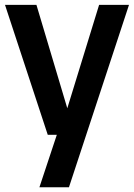

<svg xmlns="http://www.w3.org/2000/svg" viewBox="-20 -566 563 806"><path d="M180.5 0 1 -545.5H133L262.5 -111.5L396 -545.5H521.5L269.5 220H145.5L218.5 0Z"/></svg>

Font: Encode Sans SmCnd SmBold
Style: Regular
Weight: 600
Width: 4
Designer: Multiple Designers
Foundry: Impallari Type
Version: Version 3.002; ttfautohint (v1.8.3) -l 8 -r 50 -G 200 -x 14 